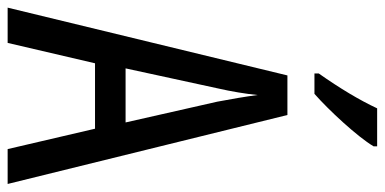

<svg xmlns="http://www.w3.org/2000/svg" viewBox="-266 -716 983 490"><g transform="rotate(90 225.0 -471.5)"><path d="M354 -934V-943H257C236 -898 206 -848 168 -794V-783H220C261 -819 329 -892 354 -934ZM361 0H450L274 -714H173L0 0H90L142 -223H309ZM240 -535 293 -301H155L206 -536C214 -571 220 -607 223 -638C227 -607 233 -572 240 -535Z"/></g></svg>

Font: Noto Sans Ethiopic ExtCond
Style: Regular
Weight: 400
Width: 2
Designer: Monotype Design Team
Foundry: Monotype Imaging Inc.
Version: Version 2.102